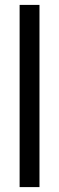

<svg xmlns="http://www.w3.org/2000/svg" viewBox="-20 -763 240 783"><path d="M60 0V-743H141V0Z"/></svg>

Font: Saira Condensed Medium
Style: Regular
Weight: 500
Width: 3
Designer: Hector Gatti with collaboration of the Omnibus-Type team
Foundry: Omnibus-Type
Version: Version 1.101